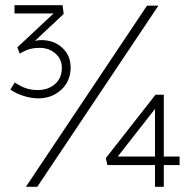

<svg xmlns="http://www.w3.org/2000/svg" viewBox="-20 -722 756 742"><path d="M128 -342Q100 -342 70.5 -351.5Q41 -361 20 -376L37 -403Q65 -385 85 -379.5Q105 -374 125 -374Q166 -374 192.5 -397Q219 -420 219 -460Q219 -494 194 -515.5Q169 -537 134 -537Q112 -537 95.5 -532.5Q79 -528 56 -515L47 -539L187 -670H36V-702H222L226 -668L115 -564Q126 -567 140 -567Q188 -567 220.5 -537.5Q253 -508 253 -461Q253 -409 217 -375.5Q181 -342 128 -342ZM80 0 548 -700H592L124 0ZM613 0H579V-84H395L389 -111L581 -356H613V-117H674V-84H613ZM435 -117H579V-301Z"/></svg>

Font: Readex Pro Light
Style: Regular
Weight: 300
Designer: Bonnie Shaver-Troup, Thomas Jockin
Foundry: Lexend
Version: Version 1.200; ttfautohint (v1.8.3)